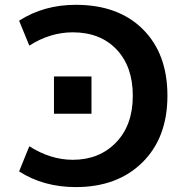

<svg xmlns="http://www.w3.org/2000/svg" viewBox="-20 -760 742 790"><path d="M58.6 -54.7 100.6 -158.2Q188.5 -102.5 279.3 -102.5Q388.7 -102.5 457.5 -173.8Q526.4 -245.1 526.4 -365.7Q526.4 -486.3 459.5 -556.6Q392.6 -627 279.3 -627Q186.5 -627 100.6 -572.3L58.6 -674.8Q160.2 -740.2 292 -740.2Q466.8 -740.2 567.9 -639.6Q668.9 -539.1 668.9 -366.2Q668.9 -193.4 565.9 -91.8Q462.9 9.8 292 9.8Q159.2 9.8 58.6 -54.7ZM202.1 -292V-445.3H356.4V-292Z"/></svg>

Font: GenEi M Gothic v2 Bold
Style: Regular
Weight: 700
Version: Version 2.0